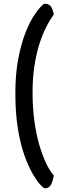

<svg xmlns="http://www.w3.org/2000/svg" viewBox="-20 -823 331 1038"><path d="M222 195Q216 195 198.5 176.5Q181 158 158 119Q135 80 113 19.5Q91 -41 77 -125.5Q63 -210 63 -319Q63 -420 77.5 -498.5Q92 -577 113.5 -635Q135 -693 158 -729.5Q181 -766 198.5 -784.5Q216 -803 220 -803Q242 -803 253 -790.5Q264 -778 271 -745Q248 -713 227.5 -672Q207 -631 191 -578.5Q175 -526 165.5 -462.5Q156 -399 156 -323Q156 -240 166 -168Q176 -96 193 -38Q210 20 230.5 62Q251 104 271 126Q265 158 255 176.5Q245 195 222 195Z"/></svg>

Font: Yanone Kaffeesatz Medium
Style: Regular
Weight: 500
Designer: Yanone (Cyrillic: Daniel Pouzeot, Huerta Tipografica, and Cyreal)
Foundry: Yanone
Version: Version 2.003